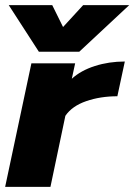

<svg xmlns="http://www.w3.org/2000/svg" viewBox="-41 -726 522 746"><path d="M-7 -706H162L204 -621L282 -706H461L267 -525H110ZM81 -480H251L238 -420Q273 -452 327.5 -469.5Q382 -487 444 -487L415 -352Q349 -352 294 -333Q239 -314 213 -276L155 0H-21Z"/></svg>

Font: Prompt
Style: Bold Italic
Weight: 700
Italic angle: -12°
Designer: Katatrad Team
Foundry: CadsonDemak
Version: Version 1.001